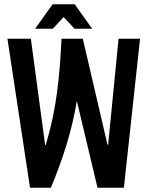

<svg xmlns="http://www.w3.org/2000/svg" viewBox="-20 -882 678 902"><path d="M15 -700H125L192 -201H195Q214 -265 227 -326Q240 -387 248 -448Q256 -509 261 -571.5Q266 -634 269 -700H369L485 -202H488L537 -700H638L562 0H438L341 -408Q323 -301 292 -200.5Q261 -100 219 0H121ZM227 -862H331L413 -747H330L279 -802L228 -747H145Z"/></svg>

Font: Booming Bebas 2
Style: Regular
Weight: 400
Designer: Ryoichi Tsunekawa
Foundry: Ryoichi Tsunekawa
Version: Version 2.000